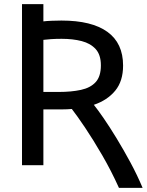

<svg xmlns="http://www.w3.org/2000/svg" viewBox="-20 -796 707 925"><path d="M553 109Q516 27 472.5 -48Q429 -123 390 -181Q351 -239 326 -271Q303 -269 281 -269H189V0H86V-776H189V-693Q204 -695 230.5 -696Q257 -697 276 -697Q422 -697 497.5 -642.5Q573 -588 573 -480Q573 -405 535 -359Q497 -313 432 -291Q450 -269 479 -227Q508 -185 541.5 -130Q575 -75 608 -14Q641 47 667 109ZM189 -353H263Q324 -353 370 -363Q416 -373 441 -400.5Q466 -428 466 -481Q466 -532 441 -559.5Q416 -587 373.5 -598Q331 -609 277 -609Q249 -609 226.5 -607.5Q204 -606 189 -604Z"/></svg>

Font: Ubuntu Sans Medium
Style: Regular
Weight: 500
Designer: Dalton Maag Ltd
Foundry: Dalton Maag Ltd
Version: Version 1.006; ttfautohint (v1.8.4.7-5d5b)